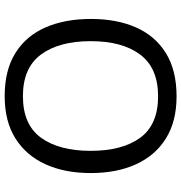

<svg xmlns="http://www.w3.org/2000/svg" viewBox="3 -768 775 821"><g transform="rotate(90 390.5 -357.5)"><path d="M720 -358Q720 -247 682.5 -164.5Q645 -82 572 -36Q499 10 391 10Q280 10 206.5 -36Q133 -82 97 -165Q61 -248 61 -359Q61 -469 97 -551Q133 -633 206.5 -679Q280 -725 392 -725Q499 -725 572 -679.5Q645 -634 682.5 -551.5Q720 -469 720 -358ZM156 -358Q156 -223 213 -145.5Q270 -68 391 -68Q513 -68 569 -145.5Q625 -223 625 -358Q625 -493 569 -569.5Q513 -646 392 -646Q271 -646 213.5 -569.5Q156 -493 156 -358Z"/></g></svg>

Font: Noto Sans Syloti Nagri
Style: Regular
Weight: 400
Designer: Monotype Design Team
Foundry: Monotype Imaging Inc.
Version: Version 2.003; ttfautohint (v1.8.4.7-5d5b)